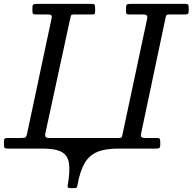

<svg xmlns="http://www.w3.org/2000/svg" viewBox="-58 -770 998 995"><path d="M177.5 -81Q174 -66 178.8 -60.5Q183.5 -55 199 -55H558Q571 -55 573 -59.5Q575 -64 577.5 -76.5L705 -675Q709 -695 686 -695H611.5Q601.5 -695 598.2 -698Q595 -701 595 -712V-725Q595 -742 599.2 -746Q603.5 -750 620 -750H900Q912.5 -750 916.2 -746.5Q920 -743 920 -730V-716Q920 -702.5 916.2 -698.8Q912.5 -695 899.5 -695H820.5Q808.5 -695 805.5 -692.2Q802.5 -689.5 800 -678L672.5 -74.5Q670.5 -63 675.8 -59Q681 -55 692 -55H755Q768 -55 770.2 -50Q772.5 -45 772.5 -32V-19Q772.5 -7 768.2 -3.5Q764 0 752.5 0H553Q487.5 0 445.8 17.5Q404 35 380 76.5Q356 118 343.5 189.5Q341.5 200.5 338.5 202.8Q335.5 205 324 205H312Q301 205 296 202.8Q291 200.5 293 189.5Q305.5 118 299.5 76.5Q293.5 35 261.5 17.5Q229.5 0 163.5 0H-17.5Q-29.5 0 -33.5 -3.2Q-37.5 -6.5 -37.5 -19V-38Q-37.5 -48.5 -33.2 -51.8Q-29 -55 -18 -55H55Q71.5 -55 75.2 -58.8Q79 -62.5 82.5 -78L210 -678Q214 -695 191.5 -695H129.5Q119.5 -695 114.8 -697.5Q110 -700 110 -711V-728Q110 -744 115.2 -747Q120.5 -750 135 -750H415Q428.5 -750 431.8 -746Q435 -742 435 -728V-713Q435 -702.5 432.8 -698.8Q430.5 -695 420.5 -695H326Q311.5 -695 309.8 -689Q308 -683 305 -670Z"/></svg>

Font: Besley
Style: Italic
Weight: 400
Italic angle: -13°
Designer: Owen Earl
Foundry: indestructible type*
Version: Version 4.000; ttfautohint (v1.8.4.7-5d5b)